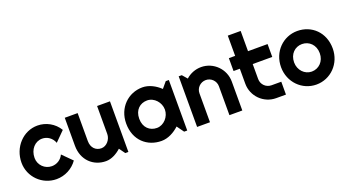

<svg xmlns="http://www.w3.org/2000/svg" viewBox="-54 -1292 3372 1864"><g transform="rotate(-20 1632.0 -360.5)"><path d="M508 -419C461 -498 376 -543 289 -543C142 -543 22 -416 22 -256C22 -109 142 10 289 10C376 10 457 -32 507 -103L409 -201C388 -154 341 -124 289 -124C216 -124 157 -183 157 -256C157 -345 216 -408 289 -408C341 -408 390 -376 410 -321L508 -419Z M1001 0H1033V-523H900V-234C900 -178 855 -123 800 -123C744 -123 699 -163 699 -234V-523H566V-234C566 -84 671 10 800 10C858 10 914 -22 957 -61Z M1641 -522H1609L1557 -460C1508 -507 1442 -543 1374 -543C1227 -543 1107 -429 1107 -266C1107 -92 1227 10 1374 10C1442 10 1507 -26 1557 -72L1609 0H1641ZM1507 -266C1507 -193 1447 -124 1374 -124C1301 -124 1242 -175 1242 -266C1242 -358 1301 -408 1374 -408C1447 -408 1507 -339 1507 -266Z M1876 -299C1876 -354 1921 -399 1977 -399C2032 -399 2077 -354 2077 -299V0H2210V-299C2210 -428 2105 -533 1977 -533C1918 -533 1862 -511 1819 -472L1775 -523H1743V0H1876Z M2661 0V-133H2560C2504 -133 2459 -178 2459 -234V-389H2661V-522H2459V-731H2326V-522H2261V-389H2326V-234C2326 -105 2431 0 2560 0Z M3241 -266C3241 -433 3122 -543 2974 -543C2827 -543 2707 -425 2707 -266C2707 -110 2827 10 2974 10C3122 10 3241 -110 3241 -266ZM3107 -266C3107 -181 3047 -124 2974 -124C2901 -124 2842 -186 2842 -266C2842 -352 2901 -408 2974 -408C3047 -408 3107 -352 3107 -266Z"/></g></svg>

Font: Righteous
Style: Regular
Weight: 400
Designer: Astigmatic (AOETI)
Foundry: Astigmatic (AOETI)
Version: Version 1.000